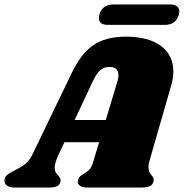

<svg xmlns="http://www.w3.org/2000/svg" viewBox="-61 -844 827 864"><path d="M611 -118Q607 -105 607 -92Q607 -81 610 -73.5Q613 -66 616.5 -61.5Q620 -57 621 -55Q631 -45 631 -35Q631 -33 629 -25Q625 -11 611.5 -5.5Q598 0 570 0H333Q312 0 300.5 -7Q289 -14 289 -26Q289 -32 292 -39Q295 -47 300.5 -51.5Q306 -56 316 -62Q332 -71 342 -82Q352 -93 359 -118L385 -204H229L202 -147Q185 -110 185 -89Q185 -77 189 -69.5Q193 -62 201 -54Q208 -46 210.5 -40.5Q213 -35 211 -26Q207 -11 194.5 -5.5Q182 0 155 0H6Q-17 0 -29 -8.5Q-41 -17 -41 -31Q-41 -47 -29.5 -56.5Q-18 -66 5 -77Q35 -92 53 -106.5Q71 -121 84 -147L262 -516Q303 -602 358.5 -640.5Q414 -679 505 -679Q607 -679 663 -637.5Q719 -596 719 -522Q719 -491 709 -458ZM415 -304 468 -480Q472 -492 472 -505Q472 -524 461.5 -533.5Q451 -543 432 -543Q408 -543 391 -529Q374 -515 357 -479L275 -304ZM449 -824H704Q725 -824 735.5 -815.5Q746 -807 746 -792Q746 -788 744 -778Q730 -732 681 -732H425Q384 -732 384 -763Q384 -768 386 -778Q392 -800 408 -812Q424 -824 449 -824Z"/></svg>

Font: Shrikhand
Style: Regular
Weight: 400
Italic angle: -14°
Designer: Jonny Pinhorn
Foundry: Jonny Pinhorn
Version: Version 1.001;PS 1.001;hotconv 1.0.88;makeotf.lib2.5.647800